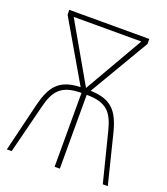

<svg xmlns="http://www.w3.org/2000/svg" viewBox="-132 -807 781 899"><g transform="rotate(20 258.5 -357.0)"><path d="M457 -714H58L59 -689L232 -392C125 -389 90 -339 66 -244L7 0H31L93 -246C113 -324 142 -368 245 -368V0H271V-368C374 -368 402 -326 423 -246L485 0H510L449 -245C423 -347 384 -389 282 -392L457 -689ZM426 -690 257 -397 89 -690Z"/></g></svg>

Font: Noto Sans Condensed Thin
Style: Regular
Weight: 100
Width: 3
Designer: Monotype Design Team
Foundry: Monotype Imaging Inc.
Version: Version 2.013